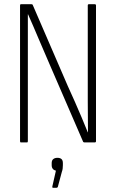

<svg xmlns="http://www.w3.org/2000/svg" viewBox="-20 -675 549 910"><path d="M79 0Q75 0 75 -6V-649Q75 -655 79 -655H129Q134 -655 135 -652L301 -268Q318 -231 334.5 -193.5Q351 -156 366.5 -119.5Q382 -83 396 -48H397Q397 -84 396.5 -121.5Q396 -159 396 -196Q396 -233 396 -268V-649Q396 -655 401 -655H429Q435 -655 435 -649V-6Q435 0 429 0H380Q376 0 374 -3L213 -375Q187 -434 162.5 -492.5Q138 -551 113 -607H112Q112 -569 112 -529.5Q112 -490 112 -450.5Q112 -411 112 -373V-6Q112 0 108 0ZM231 215Q227 215 228 209L245 134Q236 132 230.5 125.5Q225 119 225 108V98Q225 85 232.5 79Q240 73 252 73Q265 73 271.5 79Q278 85 278 98V108Q278 116 277 124Q276 132 273 140L254 211Q252 215 248 215Z"/></svg>

Font: Sofia Sans Condensed ExtraLight
Style: Regular
Weight: 250
Version: Version 4.100